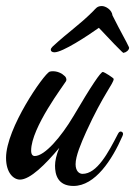

<svg xmlns="http://www.w3.org/2000/svg" viewBox="-54 -612 447 635"><path d="M351 -162C352 -165 353 -167 353 -169C353 -174 349 -177 345 -177C342 -177 339 -175 336 -169C304 -107 267 -37 219 -37C208 -37 196 -46 196 -69C196 -96 214 -138 231 -176C288 -301 322 -336 322 -351C322 -354 291 -374 286 -374C279 -374 249 -330 189 -228C148 -159 94 -96 61 -96C54 -96 49 -101 49 -114C49 -190 158 -332 164 -343C165 -345 167 -349 164 -355C163 -358 160 -361 152 -367C132 -380 113 -376 110 -375C91 -367 -34 -188 -34 -90C-34 -40 -9 -18 12 -18C46 -18 97 -69 142 -123C132 -99 128 -79 128 -64C128 -36 136 3 189 3C261 3 317 -84 351 -162ZM372 -457C364 -475 347 -503 318 -561C316 -580 295 -592 283 -592C267 -592 263 -584 254 -575C208 -529 173 -507 120 -458C116 -454 114 -451 114 -447C114 -443 118 -439 126 -439C153 -439 235 -493 273 -520C366 -421 353 -438 356 -438C362 -438 373 -446 373 -454C373 -455 372 -456 372 -457Z"/></svg>

Font: Mervale Script
Style: Regular
Weight: 400
Designer: Astigmatic (AOETI)
Foundry: Astigmatic (AOETI)
Version: Version 1.000